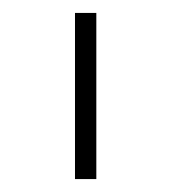

<svg xmlns="http://www.w3.org/2000/svg" viewBox="-20 -760 265 297"><path d="M129 -483V-740H96V-483Z"/></svg>

Font: IBM Plex Thai ExtraLight
Style: Regular
Weight: 200
Designer: Mike Abbink, Paul van der Laan, Pieter van Rosmalen, Ben Mitchell, Mark Frömberg
Foundry: Bold Monday
Version: Version 1.0